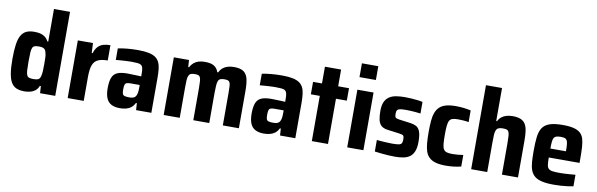

<svg xmlns="http://www.w3.org/2000/svg" viewBox="-50 -1203 5201 1672"><g transform="rotate(10 2551.0 -367.5)"><path d="M190 8Q148 8 119.5 -4.5Q91 -17 73.5 -46.5Q56 -76 48 -126.5Q40 -177 40 -254Q40 -329 47.5 -380.5Q55 -432 72.5 -462Q90 -492 118 -505Q146 -518 189 -518Q217 -518 240.5 -512.5Q264 -507 282.5 -493Q301 -479 313 -455H321V-743H463V0H329L325 -62H316Q305 -34 285.5 -19Q266 -4 241.5 2Q217 8 190 8ZM252 -111Q280 -111 294 -119Q308 -127 313 -149Q318 -166 319.5 -192Q321 -218 321 -256Q321 -291 320 -315.5Q319 -340 314 -354Q309 -380 294.5 -389.5Q280 -399 252 -399Q228 -399 214 -395Q200 -391 193 -377.5Q186 -364 184 -335Q182 -306 182 -255Q182 -204 184 -175Q186 -146 193 -132.5Q200 -119 214 -115Q228 -111 252 -111Z M573 0V-510H707L711 -423H719Q731 -460 750 -480.5Q769 -501 796 -509.5Q823 -518 860 -518V-383Q807 -383 774.5 -368Q742 -353 728.5 -316Q715 -279 715 -211V0Z M1035 8Q990 8 960 -7.5Q930 -23 915.5 -57Q901 -91 901 -145Q901 -205 914.5 -239Q928 -273 960 -287Q992 -301 1048 -301Q1058 -301 1072 -300.5Q1086 -300 1102.5 -299.5Q1119 -299 1136.5 -298.5Q1154 -298 1171 -297V-319Q1171 -351 1167 -369Q1163 -387 1151.5 -395.5Q1140 -404 1118 -406Q1096 -408 1061 -408Q1041 -408 1017.5 -406.5Q994 -405 971 -403.5Q948 -402 928 -400V-502Q967 -510 1012 -514Q1057 -518 1105 -518Q1160 -518 1197.5 -510.5Q1235 -503 1258 -487.5Q1281 -472 1293 -447.5Q1305 -423 1309 -389Q1313 -355 1313 -311V0H1178L1174 -61H1166Q1152 -33 1131.5 -18Q1111 -3 1086 2.5Q1061 8 1035 8ZM1098 -99Q1115 -99 1126.5 -101.5Q1138 -104 1146.5 -110Q1155 -116 1160 -127Q1166 -138 1168.5 -155.5Q1171 -173 1171 -197V-221H1091Q1068 -221 1056 -216.5Q1044 -212 1040 -198Q1036 -184 1036 -158Q1036 -134 1040 -121Q1044 -108 1058 -103.5Q1072 -99 1098 -99Z M1422 0V-510H1556L1560 -448H1567Q1580 -472 1598 -487.5Q1616 -503 1640.5 -510.5Q1665 -518 1695 -518Q1749 -518 1777 -501Q1805 -484 1817 -448H1825Q1837 -473 1856 -488.5Q1875 -504 1900 -511Q1925 -518 1954 -518Q2011 -518 2039.5 -497Q2068 -476 2077.5 -434.5Q2087 -393 2087 -329V0H1945V-286Q1945 -325 1943.5 -347.5Q1942 -370 1936 -381Q1930 -392 1918.5 -395Q1907 -398 1888 -398Q1867 -398 1854 -392.5Q1841 -387 1835 -372.5Q1829 -358 1827 -332Q1825 -306 1825 -264V0H1684V-286Q1684 -324 1682 -346.5Q1680 -369 1674 -380.5Q1668 -392 1657 -395Q1646 -398 1626 -398Q1605 -398 1592.5 -392.5Q1580 -387 1573.5 -372.5Q1567 -358 1565.5 -332Q1564 -306 1564 -264V0Z M2308 8Q2263 8 2233 -7.5Q2203 -23 2188.5 -57Q2174 -91 2174 -145Q2174 -205 2187.5 -239Q2201 -273 2233 -287Q2265 -301 2321 -301Q2331 -301 2345 -300.5Q2359 -300 2375.5 -299.5Q2392 -299 2409.5 -298.5Q2427 -298 2444 -297V-319Q2444 -351 2440 -369Q2436 -387 2424.5 -395.5Q2413 -404 2391 -406Q2369 -408 2334 -408Q2314 -408 2290.5 -406.5Q2267 -405 2244 -403.5Q2221 -402 2201 -400V-502Q2240 -510 2285 -514Q2330 -518 2378 -518Q2433 -518 2470.5 -510.5Q2508 -503 2531 -487.5Q2554 -472 2566 -447.5Q2578 -423 2582 -389Q2586 -355 2586 -311V0H2451L2447 -61H2439Q2425 -33 2404.5 -18Q2384 -3 2359 2.5Q2334 8 2308 8ZM2371 -99Q2388 -99 2399.5 -101.5Q2411 -104 2419.5 -110Q2428 -116 2433 -127Q2439 -138 2441.5 -155.5Q2444 -173 2444 -197V-221H2364Q2341 -221 2329 -216.5Q2317 -212 2313 -198Q2309 -184 2309 -158Q2309 -134 2313 -121Q2317 -108 2331 -103.5Q2345 -99 2371 -99Z M2732 0V-400H2653V-510H2732V-658H2875V-510H2971V-400H2875V0Z M3044 -621V-743H3189V-621ZM3045 0V-510H3188V0Z M3467 8Q3439 8 3406.5 6Q3374 4 3343 0.5Q3312 -3 3288 -6V-108Q3304 -107 3322 -105Q3340 -103 3358 -102.5Q3376 -102 3393.5 -101Q3411 -100 3426 -100Q3465 -100 3483.5 -104Q3502 -108 3508 -119Q3514 -130 3514 -149Q3514 -168 3511.5 -177.5Q3509 -187 3499 -191Q3489 -195 3467 -198L3362 -212Q3327 -217 3307.5 -235Q3288 -253 3281 -285Q3274 -317 3274 -364Q3274 -412 3287.5 -442Q3301 -472 3326 -489Q3351 -506 3386 -512Q3421 -518 3465 -518Q3492 -518 3521.5 -516Q3551 -514 3577.5 -511Q3604 -508 3622 -503V-401Q3600 -404 3577 -406Q3554 -408 3533 -409Q3512 -410 3494 -410Q3460 -410 3442 -407Q3424 -404 3416.5 -394Q3409 -384 3409 -364Q3409 -347 3411.5 -337.5Q3414 -328 3423 -324Q3432 -320 3451 -317L3550 -304Q3580 -300 3602 -288.5Q3624 -277 3636 -246.5Q3648 -216 3648 -154Q3648 -104 3635.5 -72Q3623 -40 3599.5 -22.5Q3576 -5 3542.5 1.5Q3509 8 3467 8Z M3917 8Q3862 8 3826 -2.5Q3790 -13 3768.5 -34Q3747 -55 3737 -86Q3727 -117 3723.5 -159.5Q3720 -202 3720 -255Q3720 -309 3723.5 -352Q3727 -395 3738.5 -426Q3750 -457 3771.5 -477.5Q3793 -498 3828 -508Q3863 -518 3915 -518Q3950 -518 3985.5 -514Q4021 -510 4048 -503V-400Q4029 -404 4003 -406Q3977 -408 3954 -408Q3924 -408 3905.5 -402.5Q3887 -397 3878 -381Q3869 -365 3866 -335Q3863 -305 3863 -255Q3863 -205 3866 -174.5Q3869 -144 3878.5 -128.5Q3888 -113 3906.5 -107.5Q3925 -102 3955 -102Q3977 -102 4002 -104Q4027 -106 4052 -110V-8Q4021 0 3986 4Q3951 8 3917 8Z M4141 0V-743H4283V-451H4290Q4302 -475 4320.5 -489.5Q4339 -504 4363.5 -511Q4388 -518 4418 -518Q4462 -518 4489.5 -506Q4517 -494 4531 -470Q4545 -446 4550 -410Q4555 -374 4555 -325V0H4413V-276Q4413 -319 4411 -343Q4409 -367 4403 -379Q4397 -391 4384.5 -394.5Q4372 -398 4350 -398Q4327 -398 4313 -391.5Q4299 -385 4292.5 -369.5Q4286 -354 4284.5 -328.5Q4283 -303 4283 -264V0Z M4873 8Q4809 8 4767.5 -1.5Q4726 -11 4702 -31Q4678 -51 4666.5 -82Q4655 -113 4652 -156Q4649 -199 4649 -254Q4649 -325 4655 -375Q4661 -425 4681.5 -456.5Q4702 -488 4744.5 -503Q4787 -518 4861 -518Q4920 -518 4957.5 -508.5Q4995 -499 5016.5 -479.5Q5038 -460 5047 -429Q5056 -398 5058.5 -354.5Q5061 -311 5061 -254V-218H4789Q4789 -179 4792 -155.5Q4795 -132 4806.5 -120.5Q4818 -109 4841.5 -105.5Q4865 -102 4906 -102Q4924 -102 4946 -103Q4968 -104 4993.5 -106Q5019 -108 5044 -110V-8Q5025 -4 4996.5 0Q4968 4 4936 6Q4904 8 4873 8ZM4927 -281V-297Q4927 -336 4924.5 -359.5Q4922 -383 4915 -394.5Q4908 -406 4894.5 -409.5Q4881 -413 4860 -413Q4837 -413 4822.5 -408.5Q4808 -404 4801 -392.5Q4794 -381 4791.5 -357.5Q4789 -334 4789 -297H4943Z"/></g></svg>

Font: Saira SemiCondensed
Style: Bold
Weight: 700
Width: 4
Designer: Hector Gatti with collaboration of the Omnibus-Type team
Foundry: Omnibus-Type
Version: Version 1.101